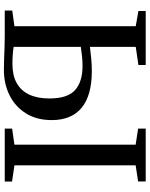

<svg xmlns="http://www.w3.org/2000/svg" viewBox="92 -875 788 1012"><g transform="rotate(90 486.0 -369.0)"><path d="M347.5 4.5Q327.5 4.5 296.8 3.5Q266 2.5 233.5 1.2Q201 0 174.5 0H35.5V-39.5L118 -51V-690.5L38 -704.5V-743H322.5V-704.5L227 -690.5V-449Q258 -453 290.5 -456Q323 -459 355 -459Q482.5 -459 547.8 -405.5Q613 -352 613 -247.5Q613 -169 578 -112.5Q543 -56 483 -25.8Q423 4.5 347.5 4.5ZM317.5 -40.5Q377.5 -40.5 417.8 -63Q458 -85.5 478.5 -129Q499 -172.5 499 -235.5Q499 -331 455 -370.5Q411 -410 327.5 -410Q300.5 -410 275.5 -407.2Q250.5 -404.5 227 -401V-47Q240.5 -44.5 264.2 -42.5Q288 -40.5 317.5 -40.5ZM742.5 -51V-690L658 -703V-743H936.5V-703L851.5 -690V-51L937 -38.5V0H658V-39Z"/></g></svg>

Font: Merriweather 60pt
Style: Regular
Weight: 400
Version: Version 2.100